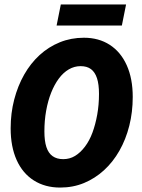

<svg xmlns="http://www.w3.org/2000/svg" viewBox="-20 -833 640 865"><path d="M251 12Q183 12 132.5 -20Q82 -52 55 -112Q28 -172 28 -255Q28 -323 44 -384.5Q60 -446 89 -497Q118 -548 158.5 -585Q199 -622 249.5 -642.5Q300 -663 358 -663Q425 -663 474.5 -631Q524 -599 551 -539Q578 -479 578 -396Q578 -328 562.5 -266.5Q547 -205 518 -154Q489 -103 448.5 -66Q408 -29 358.5 -8.5Q309 12 251 12ZM265 -116Q294 -116 318 -130.5Q342 -145 362.5 -172Q383 -199 396.5 -235.5Q410 -272 418 -316.5Q426 -361 426 -410Q426 -453 417 -480.5Q408 -508 390 -521.5Q372 -535 343 -535Q315 -535 290 -520.5Q265 -506 245 -479Q225 -452 210.5 -415.5Q196 -379 188 -334.5Q180 -290 180 -241Q180 -198 189 -170.5Q198 -143 217 -129.5Q236 -116 265 -116ZM235 -718 254 -813H548L529 -718Z"/></svg>

Font: Source Code Pro ExtraBold
Style: Italic
Weight: 800
Italic angle: -11°
Monospace: yes
Designer: Paul D. Hunt, Teo Tuominen
Foundry: Adobe Systems Incorporated
Version: Version 1.016;hotconv 1.0.116;makeotfexe 2.5.65601